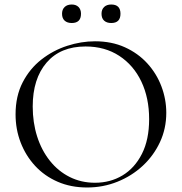

<svg xmlns="http://www.w3.org/2000/svg" viewBox="-20 -819 806 851"><path d="M366 12Q294 12 235.5 -13.5Q177 -39 135.5 -84Q94 -129 71.5 -187.5Q49 -246 49 -312Q49 -393 80.5 -454Q112 -515 164 -555.5Q216 -596 278 -616Q340 -636 401 -636Q475 -636 533.5 -609.5Q592 -583 633 -538Q674 -493 695.5 -436Q717 -379 717 -319Q717 -249 689 -189Q661 -129 612.5 -84Q564 -39 500.5 -13.5Q437 12 366 12ZM401 -9Q469 -9 523 -41.5Q577 -74 609 -137Q641 -200 641 -291Q641 -385 606.5 -457.5Q572 -530 508.5 -571.5Q445 -613 359 -613Q248 -613 186.5 -541.5Q125 -470 125 -347Q125 -276 144.5 -214.5Q164 -153 201 -106.5Q238 -60 289 -34.5Q340 -9 401 -9ZM298 -717Q278 -717 266.5 -727.5Q255 -738 255 -758Q255 -777 266.5 -788Q278 -799 298 -799Q317 -799 328 -788Q339 -777 339 -758Q339 -717 298 -717ZM473 -717Q453 -717 441.5 -727.5Q430 -738 430 -758Q430 -777 441.5 -788Q453 -799 473 -799Q514 -799 514 -758Q514 -717 473 -717Z"/></svg>

Font: Cormorant Garamond Light
Style: Regular
Weight: 400
Version: Version 4.001